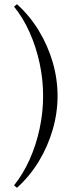

<svg xmlns="http://www.w3.org/2000/svg" viewBox="-20 -802 381 904"><path d="M251 -350Q251 -270 228 -191Q205 -112 162.5 -42Q120 28 60 82L46 71Q89 17 119.5 -51Q150 -119 166.5 -196Q183 -273 183 -350Q183 -428 166.5 -504.5Q150 -581 119.5 -649.5Q89 -718 46 -771L60 -782Q120 -728 162.5 -658Q205 -588 228 -509.5Q251 -431 251 -350Z"/></svg>

Font: Aboreto
Style: Regular
Weight: 400
Designer: Dominik Jáger
Foundry: Dominik Jáger
Version: Version 1.001; ttfautohint (v1.8.4.7-5d5b)